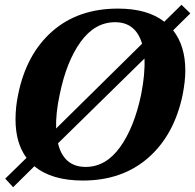

<svg xmlns="http://www.w3.org/2000/svg" viewBox="-20 -746 817 804"><path d="M705 -619Q756 -554 756 -451Q756 -407 745 -350Q710 -181 601 -85.5Q492 10 327 10Q196 10 124 -50L35 38L2 2L91 -85Q45 -147 45 -246Q45 -299 56 -350Q90 -519 198.5 -614.5Q307 -710 474 -710Q598 -710 668 -655L740 -726L777 -690ZM215 -208 575 -563Q548 -653 462 -653Q377 -653 317.5 -570.5Q258 -488 230 -350Q213 -272 215 -208ZM585 -501 223 -146Q234 -98 263 -72.5Q292 -47 339 -47Q423 -47 482.5 -129.5Q542 -212 571 -350Q588 -436 585 -501Z"/></svg>

Font: Trirong ExtraBold
Style: Italic
Weight: 800
Italic angle: -12°
Designer: Katatrad Team
Foundry: CadsonDemak
Version: Version 1.001